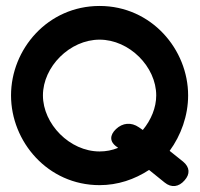

<svg xmlns="http://www.w3.org/2000/svg" viewBox="-20 -610 672 644"><path d="M314 11C375 11 431 -8 480 -40L532 2C555 21 580 17 599 -5C618 -26 617 -49 594 -68L549 -104C587 -156 611 -222 611 -290C611 -444 488 -590 314 -590C140 -590 17 -445 17 -290C17 -135 140 11 314 11ZM314 -477C414 -477 504 -386 504 -290C504 -249 487 -208 459 -174L446 -183C420 -201 391 -198 369 -177C348 -157 346 -134 374 -116L376 -114C356 -106 336 -102 314 -102C214 -102 124 -194 124 -290C124 -386 214 -477 314 -477Z"/></svg>

Font: Charger Pro
Style: BlkExt
Weight: 900
Designer: Jasper
Foundry: Cannot Into Space Fonts
Version: Version 1.09